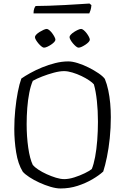

<svg xmlns="http://www.w3.org/2000/svg" viewBox="-20 -1068 709 1088"><path d="M323 0Q298 0 266 -9.5Q234 -19 202.5 -33.5Q171 -48 146 -64.5Q121 -81 109 -95Q82 -139 71.5 -205Q61 -271 61 -337Q61 -392 66.5 -446.5Q72 -501 81 -547Q90 -593 101 -623Q121 -637 151.5 -654Q182 -671 218.5 -686Q255 -701 293 -710.5Q331 -720 367 -720Q390 -720 420.5 -710.5Q451 -701 482 -685.5Q513 -670 538 -653Q563 -636 574 -621Q586 -592 593.5 -556.5Q601 -521 604.5 -482.5Q608 -444 608 -404Q608 -343 602 -285Q596 -227 586 -178.5Q576 -130 565 -96Q541 -74 503.5 -52Q466 -30 420 -15Q374 0 323 0ZM344 -53Q370 -53 401.5 -63Q433 -73 460.5 -86.5Q488 -100 500 -110Q511 -136 519 -178.5Q527 -221 531 -273Q535 -325 535 -379Q535 -441 529 -496.5Q523 -552 512 -590Q505 -599 486 -612Q467 -625 442 -637Q417 -649 390.5 -657Q364 -665 343 -665Q318 -665 284.5 -656Q251 -647 219 -634.5Q187 -622 166 -610Q154 -583 146 -542.5Q138 -502 134.5 -456Q131 -410 131 -365Q131 -295 140 -231.5Q149 -168 166 -133Q176 -121 197 -107Q218 -93 244.5 -81Q271 -69 297 -61Q323 -53 344 -53ZM425 -798Q419 -798 410.5 -805Q402 -812 393.5 -822Q385 -832 379.5 -842Q374 -852 374 -858Q374 -864 381.5 -872Q389 -880 400 -887Q411 -894 422 -899Q433 -904 440 -904Q446 -904 454.5 -897Q463 -890 471 -879.5Q479 -869 484 -859Q489 -849 489 -843Q489 -837 482 -829.5Q475 -822 464.5 -815Q454 -808 443.5 -803Q433 -798 425 -798ZM229 -798Q224 -798 215.5 -804.5Q207 -811 198.5 -821Q190 -831 184 -841Q178 -851 178 -858Q178 -864 185.5 -872Q193 -880 204.5 -887Q216 -894 227 -899Q238 -904 245 -904Q251 -904 259.5 -897Q268 -890 275.5 -880Q283 -870 288.5 -859.5Q294 -849 294 -843Q294 -837 287 -829.5Q280 -822 269.5 -815Q259 -808 248 -803Q237 -798 229 -798ZM170 -992Q170 -1009 174 -1019.5Q178 -1030 182 -1034Q212 -1034 256.5 -1035.5Q301 -1037 347.5 -1039.5Q394 -1042 432 -1044.5Q470 -1047 487 -1048L498 -1039Q497 -1023 493 -1010.5Q489 -998 486 -992Z"/></svg>

Font: Texturina Medium 12pt Thin
Style: Regular
Weight: 250
Version: Version 1.002